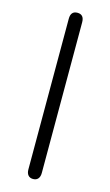

<svg xmlns="http://www.w3.org/2000/svg" viewBox="-120 -803 493 858"><g transform="rotate(15 127.0 -374.5)"><path d="M96 -26V-723Q96 -759 127 -759Q158 -759 158 -723V-26Q158 -9 150 0.5Q142 10 127 10Q112 10 104 0.5Q96 -9 96 -26Z"/></g></svg>

Font: Kodchasan Light
Style: Regular
Weight: 300
Version: Version 1.000; ttfautohint (v1.6)